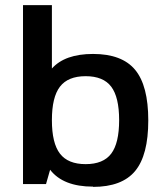

<svg xmlns="http://www.w3.org/2000/svg" viewBox="-20 -721 640 751"><path d="M344 10V9Q227 9 176 -57L160 -1H70V-701H183V-453Q234 -510 344 -510Q457 -510 508.5 -448Q560 -386 560 -250Q560 -114 508.5 -52Q457 10 344 10ZM214.5 -120Q246 -79 315 -79Q384 -79 415 -120Q446 -161 446 -251Q446 -341 415 -382Q384 -423 315 -423Q246 -423 214.5 -382Q183 -341 183 -251Q183 -161 214.5 -120Z"/></svg>

Font: Fivo Sans Med
Style: Regular
Weight: 450
Designer: Alexander Slobzheninov
Foundry: Alexander Slobzheninov
Version: 1.0